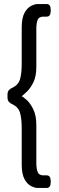

<svg xmlns="http://www.w3.org/2000/svg" viewBox="-20 -788 289 946"><path d="M165 138Q152 138 133.5 129Q115 120 101 95Q87 70 87 22V-156Q87 -202 79 -231Q71 -260 42 -274Q30 -279 23.5 -286.5Q17 -294 17 -308V-322Q17 -336 23.5 -343.5Q30 -351 42 -356Q71 -370 79 -399Q87 -428 87 -474V-652Q87 -700 101 -725Q115 -750 133.5 -759Q152 -768 165 -768H210Q230 -768 230 -739V-735Q230 -706 210 -706H193Q172 -706 165.5 -690Q159 -674 159 -645V-458Q159 -412 144.5 -382.5Q130 -353 112.5 -336.5Q95 -320 87 -314Q94 -311 111.5 -295.5Q129 -280 144 -249.5Q159 -219 159 -172V14Q159 43 165.5 59.5Q172 76 193 76H210Q230 76 230 105V109Q230 138 210 138Z"/></svg>

Font: Asap Condensed VF Beta
Style: Regular
Weight: 400
Designer: Pablo Cosgaya
Foundry: Omnibus-Type
Version: Version 1.008